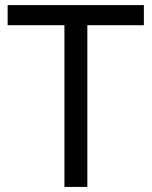

<svg xmlns="http://www.w3.org/2000/svg" viewBox="-20 -734 596 754"><path d="M323 0H233V-635H10V-714H545V-635H323Z"/></svg>

Font: Noto Sans Mongolian
Style: Regular
Weight: 400
Designer: Monotype Design Team
Foundry: Monotype Imaging Inc.
Version: Version 3.001; ttfautohint (v1.8.4.7-5d5b)